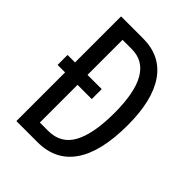

<svg xmlns="http://www.w3.org/2000/svg" viewBox="-205 -820 926 926"><g transform="rotate(45 258.0 -357.0)"><path d="M222 -714Q341 -714 403.5 -625Q466 -536 466 -366Q466 -185 402.5 -92.5Q339 0 216 0H72V-332H21V-400H72V-714ZM220 -639H157V-400H254V-332H157V-75H214Q300 -75 339.5 -147.5Q379 -220 379 -362Q379 -639 220 -639Z"/></g></svg>

Font: Noto Sans Bengali ExtraCondensed
Style: Regular
Weight: 400
Width: 2
Designer: Jelle Bosma - Monotype Design Team
Foundry: Monotype Imaging Inc.
Version: Version 2.003; ttfautohint (v1.8.4.7-5d5b)